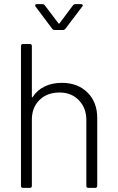

<svg xmlns="http://www.w3.org/2000/svg" viewBox="-20 -914 572 934"><path d="M453 -340V-10Q453 0 443 0H410Q400 0 400 -10V-330Q400 -389 363.5 -426.5Q327 -464 270 -464Q209 -464 172 -427.5Q135 -391 135 -332V-10Q135 0 125 0H92Q82 0 82 -10V-690Q82 -700 92 -700H125Q135 -700 135 -690V-444Q135 -441 136.5 -440.5Q138 -440 139 -442Q161 -476 197.5 -493.5Q234 -511 281 -511Q358 -511 405.5 -464Q453 -417 453 -340ZM151 -888Q151 -890 153 -892Q155 -894 159 -894H185Q194 -894 198 -888L264 -801Q265 -799 267 -799Q269 -799 270 -801L335 -888Q339 -894 348 -894H374Q380 -894 382 -890.5Q384 -887 380 -882L298 -774Q294 -768 285 -768H247Q238 -768 234 -774L153 -882Q151 -884 151 -888Z"/></svg>

Font: Barlow Light
Style: Regular
Weight: 300
Designer: Jeremy Tribby
Foundry: Tribby Type
Version: Version 1.422